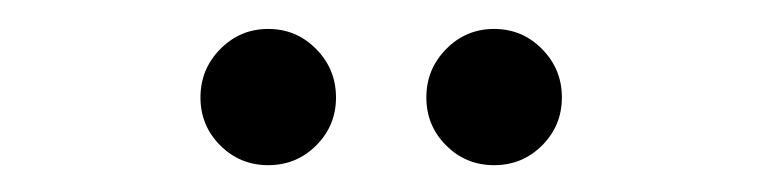

<svg xmlns="http://www.w3.org/2000/svg" viewBox="-20 -962 540 136"><path d="M330 -845Q310 -845 296 -859Q282 -873 282 -893Q282 -913 296 -927.2Q310 -941.5 330 -941.5Q350 -941.5 364 -927.2Q378 -913 378 -893Q378 -873 364 -859Q350 -845 330 -845ZM170 -845Q150 -845 136 -859Q122 -873 122 -893Q122 -913 136 -927.2Q150 -941.5 170 -941.5Q190 -941.5 204 -927.2Q218 -913 218 -893Q218 -873 204 -859Q190 -845 170 -845Z"/></svg>

Font: Bodoni Moda 72pt
Style: Regular
Weight: 400
Designer: Owen Earl
Foundry: indestructible type
Version: Version 2.005